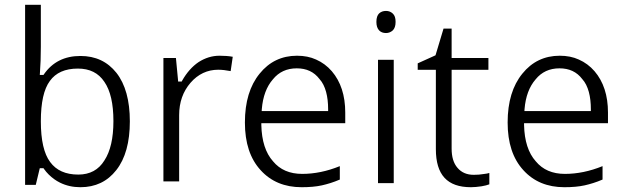

<svg xmlns="http://www.w3.org/2000/svg" viewBox="-20 -780 2637 810"><path d="M163.6 -463.9H159.7H155.8H147.9L148.4 -471.7C150.9 -504.4 152.3 -541.5 152.3 -582.5V-759.8H85.9V0H130.9L146.5 -64.9L147.9 -70.3H153.8H159.7H163.6L165.5 -67.4C177.7 -49.8 192.9 -35.6 209 -23.9C216.3 -18.6 224.6 -13.7 233.4 -9.3C259.3 3.4 287.6 9.8 319.3 9.8C382.3 9.8 433.1 -14.2 470.7 -62.5C508.8 -110.8 527.8 -179.7 527.8 -268.1C527.8 -356.4 508.8 -424.8 471.2 -472.7C433.6 -520 383.3 -543.9 319.3 -543.9C252.4 -543.9 201.2 -518.1 165.5 -466.8ZM420.4 -434.6C445.8 -397.9 458.5 -342.8 458.5 -269C458.5 -197.3 445.8 -141.6 420.4 -103C396 -63.5 359.4 -43.5 310.1 -43.5C257.3 -43.5 217.3 -61 191.4 -96.7C165.5 -131.3 152.3 -188.5 152.3 -268.1C152.3 -347.7 165 -404.3 190.4 -438.5C215.3 -473.1 254.4 -490.7 308.6 -490.7C358.4 -490.7 395.5 -472.2 420.4 -434.6Z M817.9 -518.1C791 -500 767.6 -473.6 748.5 -439.9L746.6 -436H742.2H738.3H731.4L731 -442.9L722.2 -535.2H669.4V-14.6H735.8V-294.4C735.8 -348.6 752 -394 783.7 -430.7C815.4 -467.3 855 -485.8 900.4 -485.8C916 -485.8 933.1 -483.9 953.1 -480L961.9 -540.5C945.3 -543.5 927.2 -544.9 906.2 -544.9C874.5 -544.9 845.2 -535.6 817.9 -518.1Z M1337.9 2C1361.8 -3.4 1386.2 -10.7 1413.6 -22.5V-79.1C1359.4 -57.1 1306.6 -46.4 1254.9 -46.4C1202.1 -46.4 1161.1 -64 1131.8 -99.6C1100.6 -134.3 1084 -185.5 1082.5 -252.4V-260.3H1089.8H1436.5V-305.2C1436.5 -377.4 1417.5 -435.5 1379.9 -479.5C1360.8 -501.5 1338.9 -517.6 1313.5 -528.8C1290 -539.6 1263.2 -544.9 1232.9 -544.9C1168.5 -544.9 1115.7 -519.5 1075.2 -469.2C1034.2 -418.9 1013.2 -350.6 1013.2 -263.2C1013.2 -177.2 1035.2 -110.4 1079.6 -62C1123 -14.2 1180.7 9.8 1252.4 9.8C1285.2 9.8 1314 7.3 1337.9 2ZM1328.1 -446.3C1353.5 -418.5 1364.3 -372.1 1364.3 -319.3V-311.5H1356.9H1091.8H1084L1084.5 -319.8C1088.9 -372.6 1104.5 -414.6 1131.3 -445.3C1156.2 -476.1 1189.9 -491.7 1231.9 -491.7C1272.9 -491.7 1304.7 -477.1 1328.1 -446.3Z M1574.7 -527.8V-7.3H1641.1V-527.8ZM1608.4 -640.6C1619.6 -640.6 1628.9 -644.5 1637.2 -651.9C1644.5 -659.2 1648.9 -670.4 1648.9 -687.5C1648.9 -704.6 1645 -715.3 1637.2 -722.7C1628.9 -730.5 1619.6 -733.9 1608.4 -733.9C1596.7 -733.9 1586.9 -730.5 1579.1 -723.1C1572.3 -716.3 1567.9 -705.1 1567.9 -687.5C1567.9 -654.8 1585 -640.6 1608.4 -640.6Z M1910.2 -71.8C1893.1 -91.3 1885.3 -118.7 1885.3 -153.3V-477.5V-485.4H1892.6H2040.5V-535.2H1892.6H1885.3V-542.5V-659.2H1851.1L1818.4 -550.3L1817.4 -546.9L1814.5 -545.4L1742.2 -512.7V-485.4H1811.5H1818.8V-477.5V-150.9C1818.8 -42 1867.2 9.8 1966.8 9.8C1980 9.8 1995.1 8.3 2011.7 5.9C2025.4 3.4 2036.1 1 2044.4 -2.4V-50.3C2039.1 -48.3 2029.8 -46.9 2021 -45.9C2007.3 -43.5 1993.7 -42.5 1978.5 -42.5C1949.7 -42.5 1926.8 -52.2 1910.2 -71.8Z M2446.3 2C2470.2 -3.4 2494.6 -10.7 2522 -22.5V-79.1C2467.8 -57.1 2415 -46.4 2363.3 -46.4C2310.5 -46.4 2269.5 -64 2240.2 -99.6C2209 -134.3 2192.4 -185.5 2190.9 -252.4V-260.3H2198.2H2544.9V-305.2C2544.9 -377.4 2525.9 -435.5 2488.3 -479.5C2469.2 -501.5 2447.3 -517.6 2421.9 -528.8C2398.4 -539.6 2371.6 -544.9 2341.3 -544.9C2276.9 -544.9 2224.1 -519.5 2183.6 -469.2C2142.6 -418.9 2121.6 -350.6 2121.6 -263.2C2121.6 -177.2 2143.6 -110.4 2188 -62C2231.4 -14.2 2289.1 9.8 2360.8 9.8C2393.6 9.8 2422.4 7.3 2446.3 2ZM2436.5 -446.3C2461.9 -418.5 2472.7 -372.1 2472.7 -319.3V-311.5H2465.3H2200.2H2192.4L2192.9 -319.8C2197.3 -372.6 2212.9 -414.6 2239.7 -445.3C2264.6 -476.1 2298.3 -491.7 2340.3 -491.7C2381.3 -491.7 2413.1 -477.1 2436.5 -446.3Z"/></svg>

Font: Sahel Light
Style: Regular
Weight: 300
Foundry: Saber Rastikerdar (saber.rastikerdar@gmail.com)
Version: Version 3.4.0